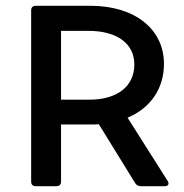

<svg xmlns="http://www.w3.org/2000/svg" viewBox="-20 -645 638 665"><path d="M560.5 -18.6 421.9 -237.3C501 -270.5 547.9 -337.9 547.9 -423.8C547.9 -543.9 447.3 -625 293 -625H103.5C93.8 -625 87.9 -619.1 87.9 -609.4V-15.6C87.9 -5.9 93.8 0 103.5 0H175.8C185.5 0 191.4 -5.9 191.4 -15.6V-213.9H294.9C304.7 -213.9 313.5 -213.9 322.3 -214.8L448.2 -10.7C452.1 -3.9 460 0 467.8 0H549.8C562.5 0 567.4 -7.8 560.5 -18.6ZM191.4 -299.8V-538.1H287.1C384.8 -538.1 445.3 -494.1 445.3 -421.9C445.3 -345.7 385.7 -299.8 290 -299.8Z"/></svg>

Font: Ed Sans Neue Medium
Style: Regular
Weight: 500
Designer: Stephen Hutchings
Version: Version 1.004;PS 001.004;hotconv 1.0.88;makeotf.lib2.5.64775